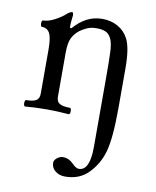

<svg xmlns="http://www.w3.org/2000/svg" viewBox="-80 -493 671 826"><g transform="rotate(10 255.5 -80.0)"><path d="M39 4Q35 4 33.5 -3Q32 -10 33.5 -17Q35 -24 39 -24Q68 -24 82 -32Q96 -40 96 -62V-254Q96 -307 85 -326.5Q74 -346 51 -346Q47 -346 45.5 -353Q44 -360 45.5 -367Q47 -374 51 -374Q74 -374 102 -389Q130 -404 146 -419Q161 -431 168 -431Q174 -431 174 -417Q173 -406 171.5 -395Q170 -384 170 -364L177 -362Q231 -425 301 -425Q340 -425 370 -408Q400 -391 416 -360Q436 -321 436 -232V-62Q436 72 419 132Q403 189 363 230Q324 271 260 271Q235 271 217.5 257Q200 243 200 221Q200 210 212.5 200Q225 190 238 190Q263 190 282 209Q300 228 313 228Q361 228 361 124V-173Q361 -247 359.5 -287.5Q358 -328 349 -347Q339 -368 323 -374.5Q307 -381 285 -381Q260 -381 243.5 -373.5Q227 -366 214 -357Q194 -342 182.5 -320.5Q171 -299 171 -254V-62Q171 -40 185.5 -32Q200 -24 229 -24Q234 -24 235.5 -17Q237 -10 235.5 -3Q234 4 229 4Q205 2 181 1Q157 0 134 0Q110 0 86.5 1Q63 2 39 4Z"/></g></svg>

Font: Junicode
Style: Regular
Weight: 400
Designer: Peter S. Baker
Version: Version 2.100; ttfautohint (v1.8.4)